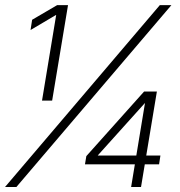

<svg xmlns="http://www.w3.org/2000/svg" viewBox="-25 -748 721 768"><path d="M247.1 -727.5 183.6 -345.7H143.1L199.7 -688H198.7L97.2 -627.9L103.5 -668.9L203.6 -727.5ZM-4.9 0 614.3 -727.5H660.6L40.5 0ZM314.9 -90.8 320.3 -123.5 551.3 -381.8H579.1L571.3 -335.4H554.2L366.7 -127L366.2 -126H616.7L611.3 -90.8ZM499.5 0 516.1 -100.6 518.6 -115.7 562.5 -381.8H602.5L539.1 0Z"/></svg>

Font: Inter 28pt ExtraLight
Style: Italic
Weight: 250
Italic angle: -9.3988°
Designer: Rasmus Andersson
Foundry: rsms
Version: Version 4.001;git-66647c0bb